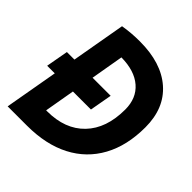

<svg xmlns="http://www.w3.org/2000/svg" viewBox="-191 -836 968 968"><g transform="rotate(45 293.0 -351.5)"><path d="M10.7 -285.6 32.2 -404.8H85.9L136.7 -693.4Q192.4 -703.1 254.4 -703.1Q408.2 -703.1 494.4 -627.4Q580.6 -551.8 580.6 -416.5Q580.6 -285.6 529.5 -192.4Q478.5 -99.1 382.8 -49.6Q287.1 0 151.9 0H14.6L64.9 -285.6ZM166 -123H172.4Q300.8 -123 373 -198.2Q445.3 -273.4 445.3 -407.7Q445.3 -488.3 392.8 -533.7Q340.3 -579.1 245.6 -580.1L215.3 -404.8H344.2L322.8 -285.6H194.3Z"/></g></svg>

Font: CaskaydiaCove NF
Style: Bold Italic
Weight: 700
Italic angle: -10°
Designer: Aaron Bell
Foundry: Saja Typeworks
Version: Version 2111.001; VTT 6.35;Nerd Fonts 3.2.1